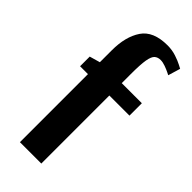

<svg xmlns="http://www.w3.org/2000/svg" viewBox="-245 -802 844 844"><g transform="rotate(45 177.0 -380.0)"><path d="M84 0V-423H35V-483L84 -497V-571Q84 -656 119 -708Q154 -760 242 -760Q271 -760 296.5 -751.5Q322 -743 338 -734.5Q354 -726 354 -726L337 -669Q337 -669 325 -675Q313 -681 296.5 -687Q280 -693 266 -693Q249 -693 238 -683.5Q227 -674 222 -645Q217 -616 217 -556V-500H342V-423H217V0Z"/></g></svg>

Font: Arsenal SC
Style: Bold
Weight: 700
Designer: Andrij Shevchenko
Foundry: Stairsfor
Version: Version 2.001; ttfautohint (v1.8.4.7-5d5b)